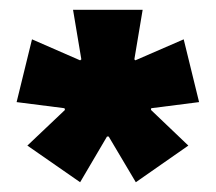

<svg xmlns="http://www.w3.org/2000/svg" viewBox="-20 -659 442 393"><path d="M144 -286 36 -361 113 -434 112 -437.5 14 -450 45.5 -578.5 144 -535.5 146.5 -537.5 129.5 -639H272L255 -537.5L257 -535.5L356 -578.5L387.5 -450L289.5 -437.5L289 -434L365.5 -361L258 -286L202.5 -379.5H199Z"/></svg>

Font: Anek Gujarati Medium ExtraBold
Style: Regular
Weight: 800
Version: Version 1.003